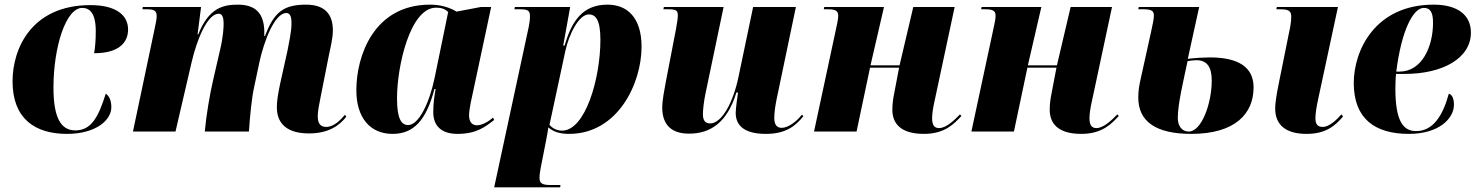

<svg xmlns="http://www.w3.org/2000/svg" viewBox="-20 -566 6348 826"><path d="M268 10C391 10 459 -48 459 -105C459 -139 446 -156 435 -163C403 -61 372 -5 304 -5C244 -5 210 -56 210 -189C210 -363 263 -532 334 -532C366 -532 392 -509 392 -432C392 -397 390 -367 385 -337C494 -337 531 -385 531 -439C531 -499 482 -544 369 -544C118 -544 34 -360 34 -216C34 -55 131 10 268 10Z M1309 8C1394 8 1440 -26 1470 -64L1464 -72C1447 -53 1419 -20 1383 -20C1361 -20 1347 -32 1347 -66C1347 -88 1353 -117 1360 -152L1393 -319C1400 -356 1412 -397 1412 -436C1412 -505 1377 -546 1297 -546C1201 -546 1159 -515 1120 -411H1117V-436C1114 -503 1085 -546 1003 -546C940 -546 878 -532 833 -418H830L845 -536H594L593 -526H613C646 -526 654 -518 654 -496C654 -481 649 -462 646 -446L552 0H735L805 -301C827 -395 872 -507 921 -507C939 -507 942 -484 942 -465C942 -450 941 -410 926 -348L897 -222C883 -163 867 -68 861 0H1051C1055 -65 1063 -145 1073 -190L1097 -303C1116 -388 1161 -510 1212 -510C1233 -510 1234 -483 1234 -463C1234 -431 1222 -375 1217 -349L1185 -205C1176 -161 1171 -132 1171 -105C1171 -29 1221 8 1309 8Z M1669 10C1761 10 1814 -50 1849 -183H1854C1849 -152 1844 -126 1844 -83C1844 -21 1883 10 1948 10C2030 10 2067 -20 2106 -50L2101 -60C2084 -45 2056 -27 2032 -27C2012 -27 1998 -40 1998 -70C1998 -98 2011 -152 2016 -175L2093 -536H2049L1944 -516C1916 -533 1878 -546 1830 -546C1588 -546 1513 -325 1513 -178C1513 -61 1571 10 1669 10ZM1736 -28C1706 -28 1688 -56 1688 -144C1688 -280 1744 -533 1856 -533C1876 -533 1894 -529 1908 -514L1850 -232C1827 -121 1781 -28 1736 -28Z M2255 -452 2106 240H2390L2391 230H2351C2313 230 2301 224 2301 198C2301 188 2302 179 2306 157L2330 35C2334 13 2337 -3 2339 -18C2360 0 2386 10 2428 10C2638 10 2740 -207 2740 -365C2740 -492 2677 -546 2594 -546C2490 -546 2441 -481 2409 -370H2403L2433 -536H2195L2193 -526H2220C2258 -526 2260 -515 2260 -492C2260 -483 2258 -468 2255 -452ZM2398 -4C2376 -4 2356 -14 2344 -29L2412 -346C2428 -420 2471 -504 2513 -504C2543 -504 2563 -480 2563 -395C2563 -228 2498 -4 2398 -4Z M3275 10C3362 10 3403 -25 3436 -66L3430 -73C3408 -44 3371 -16 3343 -16C3322 -16 3311 -30 3311 -58C3311 -78 3314 -103 3320 -134L3404 -536H3220L3157 -235C3135 -128 3086 -35 3035 -35C3015 -35 3004 -47 3004 -74C3004 -94 3008 -131 3016 -168L3093 -536H2836L2834 -526H2858C2893 -526 2896 -517 2896 -499C2896 -488 2894 -473 2888 -440L2844 -212C2838 -178 2829 -135 2829 -103C2829 -43 2856 9 2944 9C3035 9 3108 -37 3148 -168H3155C3153 -158 3145 -96 3145 -81C3145 -34 3172 10 3275 10Z M3955 10C4046 10 4086 -35 4116 -67L4110 -74C4090 -54 4053 -15 4020 -15C4000 -15 3990 -27 3990 -58C3990 -85 3997 -115 4005 -152L4087 -536H3909L3850 -285H3725L3783 -536H3526L3524 -526H3544C3582 -526 3586 -514 3586 -497C3586 -482 3581 -462 3574 -429L3482 0H3665L3723 -275H3848L3827 -165C3822 -141 3819 -118 3819 -94C3819 -37 3852 10 3955 10Z M4632 10C4723 10 4763 -35 4793 -67L4787 -74C4767 -54 4730 -15 4697 -15C4677 -15 4667 -27 4667 -58C4667 -85 4674 -115 4682 -152L4764 -536H4586L4527 -285H4402L4460 -536H4203L4201 -526H4221C4259 -526 4263 -514 4263 -497C4263 -482 4258 -462 4251 -429L4159 0H4342L4400 -275H4525L4504 -165C4499 -141 4496 -118 4496 -94C4496 -37 4529 10 4632 10Z M5105 10C5294 10 5373 -77 5373 -190C5373 -277 5308 -319 5185 -319C5163 -319 5123 -317 5090 -313L5139 -536H4879L4877 -526H4902C4940 -526 4944 -515 4944 -498C4944 -483 4939 -462 4932 -429L4890 -239C4881 -199 4877 -179 4877 -146C4877 -43 4953 10 5105 10ZM5601 10C5684 10 5724 -25 5758 -65L5751 -74C5730 -50 5698 -20 5671 -20C5647 -20 5640 -33 5639 -55C5639 -76 5643 -105 5652 -145L5736 -536H5473L5471 -526H5489C5527 -526 5535 -517 5535 -493C5535 -473 5531 -451 5526 -428L5482 -210C5469 -147 5466 -117 5466 -99C5466 -26 5515 10 5601 10ZM5094 0C5067 0 5047 -21 5047 -59C5047 -119 5070 -212 5089 -303C5103 -305 5114 -307 5127 -307C5171 -307 5193 -280 5193 -220C5193 -120 5149 0 5094 0Z M6041 10C6173 10 6235 -58 6235 -115C6235 -147 6225 -159 6213 -163C6187 -68 6145 -2 6072 -2C6016 -2 5983 -46 5983 -186C5983 -195 5984 -236 5986 -248H6023C6188 -248 6308 -316 6308 -426C6308 -501 6251 -546 6148 -546C5894 -546 5804 -347 5804 -209C5804 -56 5894 10 6041 10ZM6001 -258H5987C6009 -436 6060 -532 6105 -532C6133 -532 6145 -514 6145 -468C6145 -365 6097 -258 6001 -258Z"/></svg>

Font: Noto Serif Display SemiCondensed Black
Style: Italic
Weight: 900
Width: 4
Italic angle: -12°
Designer: Monotype Design Team
Foundry: Monotype Imaging Inc.
Version: Version 2.009